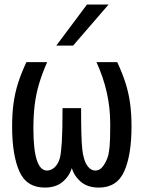

<svg xmlns="http://www.w3.org/2000/svg" viewBox="-20 -825 642 859"><path d="M369.1 -804.7H465.8L307.1 -621.1H231.9ZM180.2 14.2Q98.6 14.2 66.4 -58.8Q34.2 -131.8 34.2 -259.3Q34.2 -315.9 40.5 -362.5Q46.9 -409.2 60.8 -453.1Q74.7 -497.1 98.1 -546.9H190.9Q168.9 -497.1 155.3 -451.7Q141.6 -406.2 135.5 -357.9Q129.4 -309.6 129.4 -250Q129.4 -62 190.4 -62Q208.5 -62 224.4 -76.4Q240.2 -90.8 247.6 -117.2Q253.4 -138.7 256.6 -189.7Q259.8 -240.7 259.8 -341.3H342.8Q342.8 -272.5 344 -228.8Q345.2 -185.1 347.9 -159.2Q350.6 -133.3 355.5 -117.7Q362.3 -91.8 376 -76.9Q389.6 -62 406.2 -62Q427.7 -62 442.9 -84Q458 -106 464.8 -131.8Q467.8 -145.5 470.5 -171.4Q473.1 -197.3 473.1 -256.8V-272.5Q473.1 -413.1 411.6 -546.9H504.4Q527.8 -497.1 541.7 -453.1Q555.7 -409.2 562 -362.5Q568.4 -315.9 568.4 -259.3Q568.4 -131.8 535.9 -58.8Q503.4 14.2 422.4 14.2Q372.1 14.2 342 -11.5Q312 -37.1 301.3 -73.2Q290.5 -37.1 260.3 -11.5Q230 14.2 180.2 14.2Z"/></svg>

Font: Vazir Code Hack
Style: Code-Hack
Weight: 400
Foundry: DejaVu fonts team - Redesigned by Saber Rastikerdar
Version: Version 1.1.2